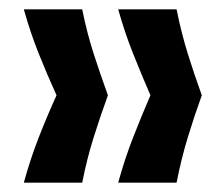

<svg xmlns="http://www.w3.org/2000/svg" viewBox="-20 -476 478 411"><path d="M358 -85H233Q247 -136 265 -182Q283 -228 302 -272Q283 -316 265 -361Q247 -406 233 -456H358Q368 -406 382 -361Q396 -316 412 -272Q396 -228 382 -182Q368 -136 358 -85ZM156 -85H31Q45 -136 63 -182Q81 -228 101 -272Q81 -316 63 -361Q45 -406 31 -456H156Q166 -406 180.5 -361Q195 -316 211 -272Q195 -228 180.5 -182Q166 -136 156 -85Z"/></svg>

Font: Bricolage Grotesque 24pt SemiBold
Style: Regular
Weight: 600
Designer: Mathieu Triay
Foundry: Atelier Triay
Version: Version 1.001;gftools[0.9.33.dev8+g029e19f]